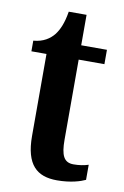

<svg xmlns="http://www.w3.org/2000/svg" viewBox="-79 -706 493 764"><g transform="rotate(10 168.0 -324.5)"><path d="M206 10C262 10 301 -3 320 -12V-73C302 -67 282 -64 260 -64C221 -64 208 -91 208 -155V-478H312V-536H208V-659H136C128 -610 115 -583 100 -563C83 -542 57 -524 17 -521V-478H78V-147C78 -30 125 10 206 10Z"/></g></svg>

Font: Noto Serif Bengali ExtraCondensed
Style: Bold
Weight: 700
Width: 2
Designer: Juan Bruce, Universal Thirst, Indian Type Foundry and the Monotype Design Team.
Foundry: Monotype Imaging Inc.
Version: Version 2.003